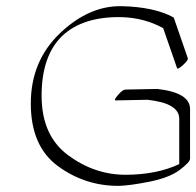

<svg xmlns="http://www.w3.org/2000/svg" viewBox="-20 -566 638 624"><path d="M562.5 -32.7V-180.7Q562 -230.5 459.5 -241.7L356.4 -239.7Q348.1 -239.7 363.5 -257.3Q378.9 -274.9 387.2 -274.9L490.7 -276.9Q490.7 -276.9 491.2 -276.9Q597.2 -265.1 597.7 -211.9V-50.3Q597.7 -39.1 564 -13.7Q530.3 11.7 464.8 24.7Q399.4 37.6 364.7 38.1Q255.4 38.1 167.7 -26.6Q80.1 -91.3 80.1 -229.5Q80.1 -367.7 175 -458Q270 -548.3 375.7 -545.9Q481.4 -543.5 544.4 -509.3Q544.9 -508.8 544.9 -508.3L590.3 -377Q592.3 -370.6 575.7 -355.5Q559.1 -340.3 555.7 -343.8L510.3 -474.6Q448.7 -508.3 375 -510.3Q250 -512.7 182.6 -449.7Q115.2 -384.8 115.2 -254.9Q115.2 -125 201.7 -61.3Q288.1 2.4 389.2 2Q490.2 1.5 562.5 -32.7Z"/></svg>

Font: ML-NILA03_NewLipi
Style: Regular
Weight: 400
Designer: CLT@C-DIT
Version: Version ML-NILA03_NewLipi 2.